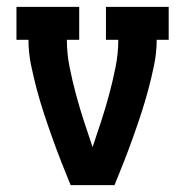

<svg xmlns="http://www.w3.org/2000/svg" viewBox="-20 -540 540 560"><path d="M186 0Q172 -34 158.5 -68.5Q145 -103 132.5 -138Q120 -173 108.5 -208Q97 -243 87.5 -278.5Q78 -314 70.5 -350.5Q63 -387 63 -424H28V-520H211V-424H175Q175 -384 183 -344Q191 -304 201.5 -265Q212 -226 224.5 -187.5Q237 -149 250 -111Q263 -149 275.5 -187.5Q288 -226 298.5 -265Q309 -304 317 -344Q325 -384 325 -424H289V-520H472V-424H437Q437 -387 429.5 -350.5Q422 -314 412.5 -278.5Q403 -243 391.5 -208Q380 -173 367.5 -138Q355 -103 341.5 -68.5Q328 -34 314 0Z"/></svg>

Font: Iosevka Curly Slab
Style: Bold
Weight: 700
Monospace: yes
Designer: Belleve Invis
Foundry: Belleve Invis
Version: Version 22.1.2; ttfautohint (v1.8.4)